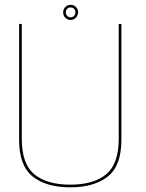

<svg xmlns="http://www.w3.org/2000/svg" viewBox="-20 -774 605 798"><path d="M272 4.5Q372 4.5 428.2 -40.5Q484.5 -85.5 484.5 -192V-674.5H473.5V-197Q473.5 -92.5 421.2 -49.5Q369 -6.5 272 -6.5Q175 -6.5 122.8 -49.5Q70.5 -92.5 70.5 -197V-674.5H59.5V-192Q59.5 -85.5 115.8 -40.5Q172 4.5 272 4.5ZM273.5 -691Q282.5 -691 289.5 -695.5Q296.5 -700 300.5 -707.2Q304.5 -714.5 304.5 -723Q304.5 -735.5 295.8 -744.8Q287 -754 273.5 -754Q264.5 -754 257.5 -749.8Q250.5 -745.5 246.5 -738.5Q242.5 -731.5 242.5 -723Q242.5 -709.5 251.5 -700.2Q260.5 -691 273.5 -691ZM273.5 -702Q265.5 -702 259.5 -708Q253.5 -714 253.5 -723Q253.5 -732 259.5 -737.5Q265.5 -743 273.5 -743Q282 -743 287.8 -737.5Q293.5 -732 293.5 -723Q293.5 -714 287.8 -708Q282 -702 273.5 -702Z"/></svg>

Font: Anybody UltraCondensed Thin Thin
Style: Regular
Weight: 250
Version: Version 1.111